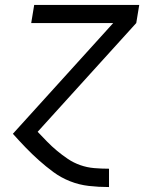

<svg xmlns="http://www.w3.org/2000/svg" viewBox="-20 -540 640 775"><path d="M419 215Q378 215 338.5 210.5Q299 206 262.5 191.5Q226 177 195.5 154.5Q165 132 137 107Q109 82 83 55Q57 28 32 0L437 -447H106L118 -520H542L530 -447L132 -8Q151 12 170 31.5Q189 51 210 68.5Q231 86 254 101.5Q277 117 304 126.5Q331 136 360 138.5Q389 141 419 141H420V215Z"/></svg>

Font: Iosevka Extended
Style: Italic
Weight: 400
Width: 7
Italic angle: -9°
Monospace: yes
Designer: Belleve Invis
Foundry: Belleve Invis
Version: Version 32.5.0; ttfautohint (v1.8.4)